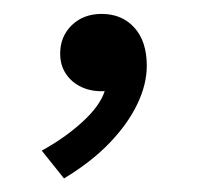

<svg xmlns="http://www.w3.org/2000/svg" viewBox="-20 -124 296 276"><path d="M72 132.5 40 92.5Q73 74.5 98.2 51.5Q123.5 28.5 130.5 7Q112.5 8 98 1.5Q83.5 -5 75 -17.5Q66.5 -30 66.5 -47Q66.5 -71.5 83.2 -87.8Q100 -104 126 -104Q155.5 -104 173.2 -84.2Q191 -64.5 191 -29.5Q191 -2.5 177.2 26Q163.5 54.5 137.2 81.8Q111 109 72 132.5Z"/></svg>

Font: Geologica Thin Roman ExtraLight
Style: Regular
Weight: 250
Version: Version 1.010;gftools[0.9.28]